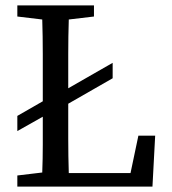

<svg xmlns="http://www.w3.org/2000/svg" viewBox="-20 -689 636 709"><path d="M553 -188 543 0H44V-41L136 -52Q138 -103 138 -154.5Q138 -206 138 -258L44 -205V-261L138 -315V-359Q138 -425 138 -489.5Q138 -554 136 -617L44 -628V-669H327V-628L234 -617Q232 -554 232 -490Q232 -426 232 -363L396 -457V-400L232 -306Q232 -241 232 -177Q232 -113 234 -50H462L491 -188Z"/></svg>

Font: SourceSerifPro
Style: Book
Weight: 400
Designer: Frank Grießhammer
Foundry: Adobe Systems Incorporated
Version: Version 1.014;PS Version 1.0;hotconv 1.0.73;makeotf.lib2.5.5